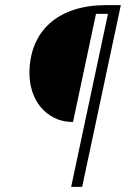

<svg xmlns="http://www.w3.org/2000/svg" viewBox="-20 -731 494 751"><path d="M258.3 0 402.3 -676.8H355.5L265.6 -253.9Q224.1 -253.9 192.4 -270Q160.6 -286.1 138.9 -312.5Q117.2 -338.9 106.2 -373Q95.2 -407.2 95.2 -443.4Q95.2 -506.3 115.7 -555.9Q136.2 -605.5 174.8 -639.9Q213.4 -674.3 268.8 -692.6Q324.2 -710.9 394 -710.9H452.6L301.3 0Z"/></svg>

Font: Ufes Sans Thin
Style: Italic
Weight: 100
Designer: Ricardo Esteves & Thais Bronze
Foundry: ProDesignUfes - Ricardo Esteves, Thais Bronze
Version: Version 2.0